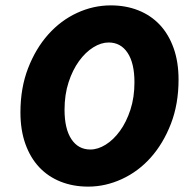

<svg xmlns="http://www.w3.org/2000/svg" viewBox="-20 -682 710 714"><path d="M308 12Q252 12 205.5 -6.5Q159 -25 126 -60Q93 -95 74.5 -146.5Q56 -198 56 -264Q56 -355 84.5 -428.5Q113 -502 159.5 -554Q206 -606 266.5 -634Q327 -662 392 -662Q448 -662 494.5 -643.5Q541 -625 574 -590Q607 -555 625.5 -503.5Q644 -452 644 -386Q644 -295 615.5 -221.5Q587 -148 540.5 -96Q494 -44 433 -16Q372 12 308 12ZM316 -126Q344 -126 373 -144Q402 -162 426 -195Q450 -228 465 -274Q480 -320 480 -376Q480 -447 454.5 -485.5Q429 -524 384 -524Q356 -524 327 -506Q298 -488 274 -455Q250 -422 235 -376Q220 -330 220 -274Q220 -203 245.5 -164.5Q271 -126 316 -126Z"/></svg>

Font: mr_Source Sans Pro
Style: Italic
Weight: 900
Italic angle: -11°
Designer: Paul D. Hunt
Foundry: Adobe Systems Incorporated
Version: Version 1.076;July 10, 2024;FontCreator 11.5.0.2430 64-bit